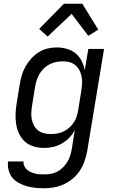

<svg xmlns="http://www.w3.org/2000/svg" viewBox="-20 -781 640 1024"><path d="M214 223Q190 223 166.5 220.5Q143 218 121 211.5Q99 205 79 194Q59 183 45.5 166Q32 149 26 126.5Q20 104 23 80H106Q104 93 109.5 104.5Q115 116 124 124Q133 132 144.5 137Q156 142 168 145Q180 148 193 148.5Q206 149 220 149Q237 149 254.5 145.5Q272 142 288 133Q304 124 317.5 110Q331 96 340.5 80Q350 64 355 47Q360 30 363 13L379 -88Q368 -66 350.5 -47.5Q333 -29 310.5 -16Q288 -3 264 2.5Q240 8 217 8Q188 8 161.5 0.5Q135 -7 115 -24Q95 -41 83 -65.5Q71 -90 66.5 -117Q62 -144 63 -172.5Q64 -201 69 -230L85 -330Q89 -354 96 -378.5Q103 -403 115.5 -425.5Q128 -448 146 -468Q164 -488 186 -502Q208 -516 232.5 -522Q257 -528 282 -528Q310 -528 336.5 -520.5Q363 -513 383 -496.5Q403 -480 415 -456.5Q427 -433 432 -406L451 -520H535L445 25Q440 51 431 77.5Q422 104 406.5 128Q391 152 368.5 171Q346 190 320 202Q294 214 267 218.5Q240 223 214 223ZM251 -66Q268 -66 285 -69Q302 -72 318.5 -79.5Q335 -87 349 -99.5Q363 -112 373 -127Q383 -142 388.5 -159Q394 -176 397 -193L413 -293Q416 -312 417.5 -331Q419 -350 416 -368.5Q413 -387 405 -403.5Q397 -420 383.5 -432Q370 -444 352.5 -449Q335 -454 315 -454Q298 -454 280 -450.5Q262 -447 245 -438.5Q228 -430 214 -416.5Q200 -403 190.5 -386.5Q181 -370 175.5 -352.5Q170 -335 167 -318L151 -218Q148 -199 147 -180.5Q146 -162 149.5 -144.5Q153 -127 161.5 -111.5Q170 -96 183 -85.5Q196 -75 214 -70.5Q232 -66 251 -66ZM234 -586 189 -627 321 -761H419L504 -623L451 -590L362 -707Z"/></svg>

Font: Iosevka HT Extended
Style: Italic
Weight: 400
Width: 7
Italic angle: -9°
Monospace: yes
Designer: Belleve Invis
Foundry: Belleve Invis
Version: Version 32.3.0; ttfautohint (v1.8.4)